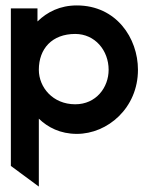

<svg xmlns="http://www.w3.org/2000/svg" viewBox="-20 -482 548 707"><path d="M20 129 123 205V-45C156 -13 202 11 263 11C376 11 488 -84 488 -225C488 -342 408 -462 263 -462C201 -462 154 -438 118 -403V-451H20ZM123 -225C123 -303 172 -357 257 -357C330 -357 380 -296 380 -225C380 -160 334 -98 257 -98C174 -98 123 -161 123 -225Z"/></svg>

Font: Charger Sport
Style: Blk
Weight: 900
Designer: Jasper
Foundry: Cannot Into Space Fonts
Version: Version 1.1